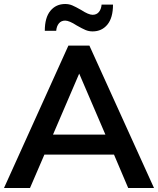

<svg xmlns="http://www.w3.org/2000/svg" viewBox="-20 -940 790 960"><path d="M621 0 550 -167H202L130 0H0L322 -712H427L750 0ZM245 -267H507L376 -572ZM306 -920Q325 -920 341.5 -913Q358 -906 386 -890Q423 -866 443 -866Q463 -866 474.5 -880Q486 -894 488 -917H545Q545 -851 517 -817Q489 -783 443 -783Q424 -783 407.5 -790Q391 -797 363 -813Q326 -837 306 -837Q286 -837 274.5 -823Q263 -809 261 -786H204Q204 -852 232 -886Q260 -920 306 -920Z"/></svg>

Font: Muli-Bold
Style: Bold
Weight: 700
Version: Version 2.000